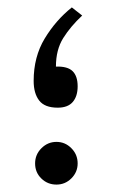

<svg xmlns="http://www.w3.org/2000/svg" viewBox="-20 -498 304 518"><path d="M201.7 -456.1Q170.4 -426.8 150.6 -395.3Q130.9 -363.8 130.9 -318.4Q162.6 -319.3 176 -305.9Q189.5 -292.5 189.5 -265.1Q189.5 -238.3 176.3 -222.9Q163.1 -207.5 135.7 -207.5Q100.6 -207.5 85.7 -226.8Q70.8 -246.1 70.8 -279.8Q70.8 -344.7 100.6 -394Q130.4 -443.4 173.8 -478ZM74.7 -57.1Q74.7 -81.1 91.8 -98.1Q108.9 -115.2 132.3 -115.2Q155.8 -115.2 172.6 -98.1Q189.5 -81.1 189.5 -57.1Q189.5 -33.7 172.6 -16.8Q155.8 0 132.3 0Q108.4 0 91.6 -16.4Q74.7 -32.7 74.7 -57.1Z"/></svg>

Font: Vazirmatn RD Light
Style: Regular
Weight: 300
Designer: Saber Rastikerdar
Foundry: Saber Rastikerdar
Version: Version 32.102